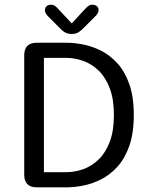

<svg xmlns="http://www.w3.org/2000/svg" viewBox="-20 -802 659 822"><path d="M264.8 -619Q296.7 -619 335 -611.8Q373.3 -604.5 411.6 -585.5Q449.8 -566.5 481.9 -531.7Q514 -496.8 533.4 -442.5Q552.8 -388.2 552.8 -309.5Q552.8 -231.2 533.4 -176.7Q514 -122.2 481.9 -87.3Q449.8 -52.5 411.6 -33.5Q373.3 -14.5 335 -7.2Q296.7 0 264.8 0H137.5Q83.7 0 83.7 -54V-565.2Q83.7 -619 137.5 -619ZM262.8 -64.8Q300.8 -64.8 337.2 -78Q373.7 -91.2 403.2 -120.1Q432.7 -149 450.2 -195.8Q467.7 -242.7 467.7 -309.5Q467.7 -376.5 450.2 -423.2Q432.7 -470 403.2 -498.9Q373.7 -527.8 337.2 -541Q300.8 -554.2 262.8 -554.2H168V-64.8ZM390.5 -734.8 343.3 -687.5Q329 -672 316.7 -664.2Q304.3 -656.5 286.8 -656.5Q269.3 -656.5 256.8 -664.2Q244.3 -672 230.2 -687.5L183.3 -734.8Q172.3 -746.3 172.3 -758.2Q172.3 -768.5 179.4 -775.2Q186.5 -781.8 197.8 -781.8Q208.8 -781.8 216.2 -776.2Q223.7 -770.5 232.5 -760.3L287.2 -701.8L341 -760Q349.7 -769.8 357.3 -775.8Q365 -781.8 375.7 -781.8Q387.7 -781.8 394.9 -775.3Q402.2 -768.8 402.2 -758.8Q402.2 -753.8 399.5 -747.7Q396.8 -741.5 390.5 -734.8Z"/></svg>

Font: Sono ExtraLight
Style: Regular
Weight: 200
Designer: Tyler Finck
Foundry: Tyler Finck
Version: Version 2.112